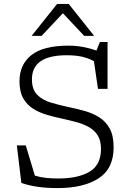

<svg xmlns="http://www.w3.org/2000/svg" viewBox="-20 -950 668 980"><path d="M560 -198.5Q560 -88.5 482.5 -39.2Q405 10 274.5 10Q218.5 10 174.2 3.8Q130 -2.5 89 -16L66 -208H111.5L158 -53.5Q184.5 -45.5 213.5 -42.2Q242.5 -39 277 -39Q378.5 -39 437 -73.5Q495.5 -108 495.5 -190Q495.5 -232.5 478.5 -259.2Q461.5 -286 432.5 -302Q403.5 -318 367.2 -327.5Q331 -337 292.5 -345.5Q254.5 -353.5 216.8 -364.8Q179 -376 148 -395.8Q117 -415.5 98.2 -449Q79.5 -482.5 79.5 -534.5Q79.5 -621 140.5 -669Q201.5 -717 329 -717Q368 -717 404.2 -710.2Q440.5 -703.5 472.5 -692L490 -735.5H529V-496.5H480L459.5 -637.5Q429.5 -654 396.8 -661Q364 -668 320 -668Q143 -668 143 -545Q143 -493 170 -466Q197 -439 241.5 -425.8Q286 -412.5 337 -402Q375.5 -394 415 -382.8Q454.5 -371.5 487.2 -350.8Q520 -330 540 -293.8Q560 -257.5 560 -198.5ZM409.5 -767 301 -882.5 192.5 -767H141.5L271.5 -930H330.5L460.5 -767Z"/></svg>

Font: Newsreader Caption Light
Style: Regular
Weight: 300
Designer: Hugues Gentile
Foundry: Production Type
Version: Version 1.001